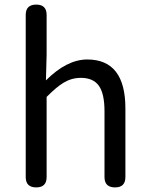

<svg xmlns="http://www.w3.org/2000/svg" viewBox="-20 -816 647 836"><path d="M138 0Q92 0 92 -45V-398V-751Q92 -796 138 -796Q183 -796 183 -751V-578L180 -466Q271 -557 360 -557Q526 -557 526 -344V-45Q526 0 481 0Q435 0 435 -45V-332Q435 -408 410.5 -442.5Q386 -477 332 -477Q292 -477 257 -456Q228 -439 183 -394V-45Q183 0 138 0Z"/></svg>

Font: GenSenRounded JP R
Style: Regular
Weight: 400
Version: Version 1.501;PS 1;hotconv 16.6.51;makeotf.lib2.5.65220